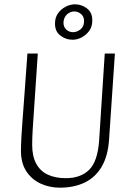

<svg xmlns="http://www.w3.org/2000/svg" viewBox="-20 -860 605 889"><path d="M257 9Q210 9 169 -9.5Q128 -28 102.5 -66Q77 -104 77 -162Q77 -175 77.5 -190.5Q78 -206 79.5 -232.5Q81 -259 84.5 -305.5Q88 -352 93.5 -426.5Q99 -501 107 -612H155Q148 -509 143.5 -440.5Q139 -372 136 -329.5Q133 -287 131.5 -262Q130 -237 129.5 -221Q129 -205 129 -189Q129 -137 147.5 -102.5Q166 -68 201 -51.5Q236 -35 285 -35Q353 -35 392.5 -73.5Q432 -112 439 -209L465 -612H512L485 -214Q480 -138 451 -88.5Q422 -39 372.5 -15Q323 9 257 9ZM316 -676Q283 -676 257.5 -697Q232 -718 235 -758Q236 -781 249.5 -799.5Q263 -818 284 -829Q305 -840 327 -840Q359 -840 384.5 -819.5Q410 -799 407 -758Q406 -735 392.5 -716.5Q379 -698 358.5 -687Q338 -676 316 -676ZM318 -711Q336 -711 352 -723.5Q368 -736 369 -758Q371 -781 356.5 -794Q342 -807 324 -807Q306 -807 291 -794Q276 -781 274 -758Q273 -736 286.5 -723.5Q300 -711 318 -711Z"/></svg>

Font: Ancizar Sans Thin
Style: Italic
Weight: 100
Italic angle: -4°
Designer: Cesar Puertas, Viviana Monsalve, Julian Moncada, Julian Prieto, Jose Castro, Mariel Hernandez, Felipe Aragon, Sara Alarc
Version: Version 8.100